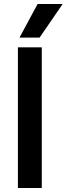

<svg xmlns="http://www.w3.org/2000/svg" viewBox="-20 -945 335 965"><path d="M179 -756H78L169 -925H295ZM190 0H70V-707H190Z"/></svg>

Font: Hind Kochi SemiBold
Style: Regular
Weight: 600
Designer: Dhruvi Tolia
Foundry: Indian Type Foundry
Version: Version 0.702;PS 1.0;hotconv 1.0.81;makeotf.lib2.5.63406